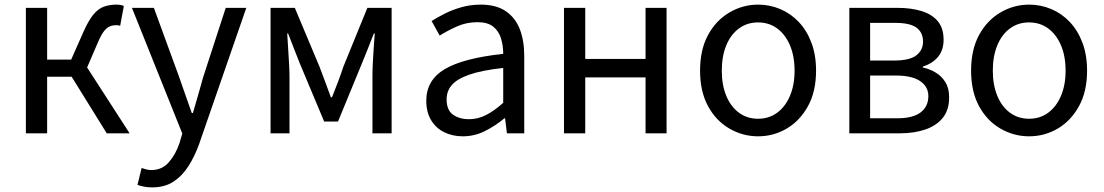

<svg xmlns="http://www.w3.org/2000/svg" viewBox="-20 -577 4777 831"><path d="M92 0V-543H184V-319H288L342 -441Q364 -490 385 -515Q406 -540 430.5 -548.5Q455 -557 484 -557Q493 -557 502 -555.5Q511 -554 516 -551L500 -465Q496 -467 492 -467.5Q488 -468 482 -468Q468 -468 455.5 -463Q443 -458 430.5 -442.5Q418 -427 404 -394L357 -285L541 0H442L290 -245H184V0Z M639 234Q620 234 604 231Q588 228 575 223L593 150Q601 153 612 156Q623 159 635 159Q681 159 710.5 125.5Q740 92 757 42L769 1L551 -543H646L756 -242Q769 -206 782.5 -166Q796 -126 810 -88H815Q826 -126 837.5 -165.5Q849 -205 859 -242L957 -543H1046L842 46Q823 99 796 141.5Q769 184 731 209Q693 234 639 234Z M1151 0V-543H1256L1363 -288Q1376 -254 1388 -221.5Q1400 -189 1412 -156H1417Q1430 -189 1442.5 -221.5Q1455 -254 1466 -288L1570 -543H1675V0H1592V-245Q1592 -270 1593.5 -303Q1595 -336 1597.5 -370Q1600 -404 1602 -432H1598Q1586 -400 1572.5 -367Q1559 -334 1547 -304L1443 -51H1383L1277 -304Q1265 -334 1252 -367.5Q1239 -401 1227 -432H1223Q1225 -404 1227 -370Q1229 -336 1231 -303Q1233 -270 1233 -245V0Z M1983 13Q1938 13 1902 -5Q1866 -23 1845.5 -57.5Q1825 -92 1825 -141Q1825 -230 1904.5 -277.5Q1984 -325 2158 -344Q2158 -379 2148.5 -410.5Q2139 -442 2115 -461.5Q2091 -481 2046 -481Q1999 -481 1957.5 -462.5Q1916 -444 1883 -423L1848 -486Q1873 -502 1906 -518.5Q1939 -535 1978 -546Q2017 -557 2061 -557Q2127 -557 2168.5 -529Q2210 -501 2229.5 -451.5Q2249 -402 2249 -334V0H2174L2166 -65H2163Q2125 -33 2079.5 -10Q2034 13 1983 13ZM2009 -61Q2048 -61 2083.5 -79Q2119 -97 2158 -132V-283Q2067 -273 2013 -254.5Q1959 -236 1936 -209.5Q1913 -183 1913 -147Q1913 -100 1941 -80.5Q1969 -61 2009 -61Z M2421 0V-543H2513V-322H2774V-543H2865V0H2774V-242H2513V0Z M3261 13Q3195 13 3137 -20.5Q3079 -54 3044.5 -117.5Q3010 -181 3010 -271Q3010 -362 3044.5 -425.5Q3079 -489 3137 -523Q3195 -557 3261 -557Q3311 -557 3356.5 -538Q3402 -519 3437 -482Q3472 -445 3492 -392Q3512 -339 3512 -271Q3512 -181 3477 -117.5Q3442 -54 3385 -20.5Q3328 13 3261 13ZM3261 -63Q3308 -63 3343.5 -89Q3379 -115 3399 -162Q3419 -209 3419 -271Q3419 -334 3399 -381Q3379 -428 3343.5 -454Q3308 -480 3261 -480Q3214 -480 3178.5 -454Q3143 -428 3123.5 -381Q3104 -334 3104 -271Q3104 -209 3123.5 -162Q3143 -115 3178.5 -89Q3214 -63 3261 -63Z M3656 0V-543H3864Q3924 -543 3969 -529Q4014 -515 4039 -485Q4064 -455 4064 -405Q4064 -360 4040 -331Q4016 -302 3974 -289V-285Q4005 -278 4030.5 -262.5Q4056 -247 4072 -221Q4088 -195 4088 -155Q4088 -101 4060.5 -67Q4033 -33 3985 -16.5Q3937 0 3874 0ZM3746 -315H3849Q3917 -315 3946 -337.5Q3975 -360 3975 -397Q3975 -436 3947 -457Q3919 -478 3855 -478H3746ZM3746 -65H3863Q3931 -65 3964.5 -90.5Q3998 -116 3998 -161Q3998 -202 3962.5 -226Q3927 -250 3858 -250H3746Z M4434 13Q4368 13 4310 -20.5Q4252 -54 4217.5 -117.5Q4183 -181 4183 -271Q4183 -362 4217.5 -425.5Q4252 -489 4310 -523Q4368 -557 4434 -557Q4484 -557 4529.5 -538Q4575 -519 4610 -482Q4645 -445 4665 -392Q4685 -339 4685 -271Q4685 -181 4650 -117.5Q4615 -54 4558 -20.5Q4501 13 4434 13ZM4434 -63Q4481 -63 4516.5 -89Q4552 -115 4572 -162Q4592 -209 4592 -271Q4592 -334 4572 -381Q4552 -428 4516.5 -454Q4481 -480 4434 -480Q4387 -480 4351.5 -454Q4316 -428 4296.5 -381Q4277 -334 4277 -271Q4277 -209 4296.5 -162Q4316 -115 4351.5 -89Q4387 -63 4434 -63Z"/></svg>

Font: Farlight84_Sys_V01
Style: Regular
Weight: 400
Designer: Ryoko NISHIZUKA  (kana, bopomofo & ideographs); Paul D. Hunt (Latin, Greek & Cyrillic); Sandoll Communications , Soo-you
Foundry: Adobe
Version: Version 2.004;October 29, 2024;FontCreator 14.0.0.2814 64-bi